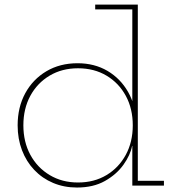

<svg xmlns="http://www.w3.org/2000/svg" viewBox="-20 -810 764 838"><path d="M557.5 0V-212L559.5 -234V-286L557.5 -322V-769H395.5V-790H581.5V-21H695.5V0ZM318.5 -534Q392 -534 448.8 -500.8Q505.5 -467.5 539 -408.8Q572.5 -350 575.5 -273L559.5 -263Q559.5 -335.5 529.2 -391.5Q499 -447.5 445 -479.8Q391 -512 320.5 -512Q250.5 -512 196.5 -479.8Q142.5 -447.5 112.2 -391.5Q82 -335.5 82 -263Q82 -190.5 112.5 -134.2Q143 -78 197 -45.8Q251 -13.5 320.5 -13.5Q391 -13.5 444.8 -45.8Q498.5 -78 529 -134.2Q559.5 -190.5 559.5 -263L562.5 -173H556.5Q549 -133.5 519 -91.2Q489 -49 438.2 -20.2Q387.5 8.5 316 8.5Q259.5 8.5 212 -11.5Q164.5 -31.5 129.8 -68Q95 -104.5 76 -154.2Q57 -204 57 -263Q57 -342 90.2 -403Q123.5 -464 182.5 -499Q241.5 -534 318.5 -534Z"/></svg>

Font: Hepta Slab ExtraLight
Style: Regular
Weight: 200
Designer: Michael LaGattuta
Foundry: Michael LaGattuta
Version: Version 1.100